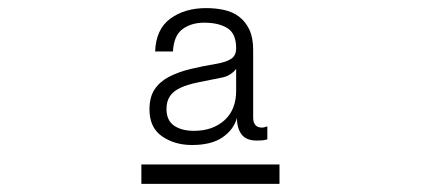

<svg xmlns="http://www.w3.org/2000/svg" viewBox="-20 -736 1040 474"><path d="M563 -566Q558 -559 549 -553Q540 -547 530 -545Q495 -538 468.5 -532.5Q442 -527 425 -519Q408 -511 399.5 -498.5Q391 -486 391 -467Q391 -439 409.5 -426Q428 -413 459 -413Q505 -413 534 -439Q563 -465 563 -512ZM670 -282H329V-330H670ZM640 -392Q633 -390 627.5 -389.5Q622 -389 614 -389Q588 -389 576.5 -404Q565 -419 565 -445Q557 -416 529.5 -397Q502 -378 454 -378Q411 -378 380 -399.5Q349 -421 349 -466Q349 -496 361.5 -515Q374 -534 396.5 -546Q419 -558 450 -565.5Q481 -573 517 -579Q539 -583 551 -591Q563 -599 563 -617Q563 -653 541.5 -666.5Q520 -680 484 -680Q452 -680 430.5 -664Q409 -648 407 -609H363Q365 -664 400.5 -690Q436 -716 489 -716Q512 -716 533 -711.5Q554 -707 570 -695Q586 -683 595.5 -663Q605 -643 605 -613V-446Q605 -421 627 -421Q630 -421 633 -422Q636 -423 640 -424Z"/></svg>

Font: NanumGothicCoding
Style: Regular
Weight: 400
Monospace: yes
Designer: Kwon Bruce; Nicolas Noh; Sung-woo Choi; Go-un Cha; Soo-hyun Park;
Foundry: NHN Corporation
Version: Version 2.000;PS 1;hotconv 1.0.49;makeotf.lib2.0.14853